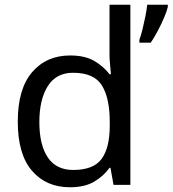

<svg xmlns="http://www.w3.org/2000/svg" viewBox="-20 -780 728 810"><path d="M275 10Q175 10 115 -59.5Q55 -129 55 -267Q55 -405 115.5 -475.5Q176 -546 276 -546Q338 -546 377.5 -523Q417 -500 442 -467H448Q447 -480 444.5 -505.5Q442 -531 442 -546V-760H530V0H459L446 -72H442Q418 -38 378 -14Q338 10 275 10ZM289 -63Q374 -63 408.5 -109.5Q443 -156 443 -250V-266Q443 -366 410 -419.5Q377 -473 288 -473Q217 -473 181.5 -416.5Q146 -360 146 -265Q146 -169 181.5 -116Q217 -63 289 -63ZM688 -751Q684 -733 672.5 -706Q661 -679 646 -650.5Q631 -622 616 -600H568V-612Q575 -631 581.5 -657.5Q588 -684 593.5 -711.5Q599 -739 601 -760H688Z"/></svg>

Font: Noto Sans Tifinagh Hawad
Style: Regular
Weight: 400
Designer: JamraPatel
Foundry: JamraPatel LLC
Version: Version 2.006; ttfautohint (v1.8.4.7-5d5b)